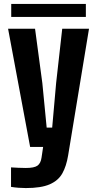

<svg xmlns="http://www.w3.org/2000/svg" viewBox="-20 -746 494 975"><path d="M133 0 21 -600H158L195 -324L217 -98H245L265 -324L296 -600H432L326 43Q317 98 296.5 134.5Q276 171 232.5 190Q189 209 111 209Q94 209 74 207.5Q54 206 36 203V104Q50 105 72.5 106Q95 107 111 107Q154 107 170.5 95Q187 83 191 54L199 0ZM37 -660V-726H416V-660Z"/></svg>

Font: Big Shoulders Text ExtraBold
Style: Regular
Weight: 800
Designer: Patric King
Foundry: XO Type Co
Version: Version 1.000; ttfautohint (v1.8.2)